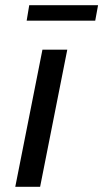

<svg xmlns="http://www.w3.org/2000/svg" viewBox="-20 -722 399 742"><path d="M144 -530H240L135 0H39ZM93 -702H359L348 -642H83Z"/></svg>

Font: Montserrat Alternates Medium
Style: Italic
Weight: 500
Italic angle: -11.3°
Designer: Julieta Ulanovsky
Foundry: Julieta Ulanovsky
Version: Version 7.200